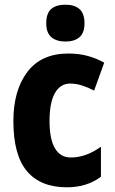

<svg xmlns="http://www.w3.org/2000/svg" viewBox="-20 -788 488 818"><path d="M265 10Q153 10 95 -58.5Q37 -127 37 -272Q37 -403 96.5 -481.5Q156 -560 271 -560Q317 -560 354.5 -549.5Q392 -539 424 -521L381 -402Q354 -416 329 -424Q304 -432 279 -432Q237 -432 214 -391.5Q191 -351 191 -273Q191 -194 214.5 -155.5Q238 -117 281 -117Q347 -117 410 -163V-35Q350 10 265 10ZM259 -768Q298 -768 319 -749Q340 -730 340 -689Q340 -648 318.5 -629.5Q297 -611 259 -611Q221 -611 199 -629.5Q177 -648 177 -689Q177 -731 198 -749.5Q219 -768 259 -768Z"/></svg>

Font: Noto Sans Myanmar Condensed ExtraBold
Style: Regular
Weight: 800
Width: 3
Designer: Monotype Design Team
Foundry: Monotype Imaging Inc.
Version: Version 2.107; ttfautohint (v1.8.4.7-5d5b)